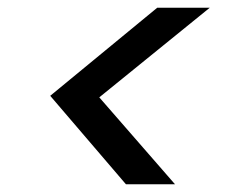

<svg xmlns="http://www.w3.org/2000/svg" viewBox="-20 -599 599 497"><path d="M523 -579 237 -347 433 -122H306L110 -351L387 -579Z"/></svg>

Font: DM Sans 11pt Medium
Style: Italic
Weight: 500
Italic angle: -10°
Version: Version 4.004;gftools[0.9.30]